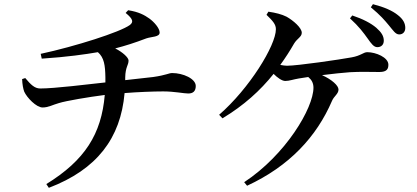

<svg xmlns="http://www.w3.org/2000/svg" viewBox="-20 -840 2000 920"><path d="M86 -461C87 -435 91 -415 96 -401C109 -372 154 -325 184 -325C212 -325 233 -338 262 -346C297 -357 404 -375 482 -385C466 -198 387 -72 202 42L214 60C445 -28 558 -178 577 -394C640 -399 713 -402 762 -402C815 -402 861 -392 882 -392C905 -392 918 -403 918 -428C918 -463 857 -490 805 -490C789 -490 777 -480 714 -471L580 -456V-469C581 -520 596 -527 596 -550C596 -564 568 -590 532 -608C582 -621 626 -635 681 -656C707 -665 745 -662 745 -684C745 -705 718 -735 696 -751C672 -768 645 -783 594 -791L582 -778C619 -748 620 -734 602 -720C555 -686 342 -618 175 -582L180 -559C303 -567 391 -580 449 -590C479 -564 484 -527 485 -470V-445C403 -436 241 -416 173 -416C146 -416 128 -434 101 -466Z M1742 -655C1759 -631 1771 -614 1788 -614C1807 -614 1819 -626 1819 -645C1819 -667 1808 -685 1783 -707C1757 -729 1719 -749 1668 -766L1657 -752C1700 -713 1722 -683 1742 -655ZM1843 -719C1864 -694 1875 -675 1893 -675C1910 -675 1922 -687 1922 -706C1922 -728 1912 -748 1886 -768C1860 -789 1821 -806 1767 -820L1757 -805C1804 -766 1823 -743 1843 -719ZM1164 50C1367 -44 1497 -185 1571 -357C1580 -379 1602 -390 1602 -411C1602 -430 1570 -459 1523 -480C1573 -486 1625 -492 1657 -494C1705 -497 1764 -495 1798 -495C1834 -495 1841 -510 1841 -530C1841 -565 1781 -590 1740 -590C1721 -590 1710 -573 1664 -565C1610 -555 1406 -525 1355 -525C1345 -525 1334 -527 1323 -529C1347 -562 1369 -596 1389 -631C1404 -656 1426 -663 1426 -683C1426 -707 1385 -742 1353 -760C1329 -772 1300 -779 1266 -784L1257 -769C1288 -739 1302 -723 1302 -700C1302 -622 1174 -415 1030 -290L1046 -273C1149 -335 1227 -406 1291 -486C1309 -468 1331 -452 1347 -452C1366 -452 1387 -460 1412 -464L1457 -471C1473 -458 1482 -442 1482 -420C1482 -322 1349 -98 1150 33Z"/></svg>

Font: Noto Serif CJK HK SemiBold
Style: Regular
Weight: 600
Designer: Ryoko NISHIZUKA 西塚涼子 (kana & ideographs); Frank Grießhammer (Latin, Greek & Cyrillic); Wenlong ZHANG 张文龙 (bopomofo); San
Foundry: Adobe
Version: Version 2.001;hotconv 1.1.0;makeotfexe 2.6.0